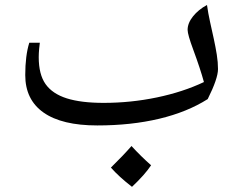

<svg xmlns="http://www.w3.org/2000/svg" viewBox="-20 -490 948 765"><path d="M367.7 9.8Q226.6 9.8 153.6 -41.5Q80.6 -92.8 80.6 -190.9Q80.6 -268.1 96.7 -319.8H138.7Q137.7 -314.5 136 -295.7Q134.3 -276.9 134.3 -262.2Q134.3 -193.4 161.6 -154.8Q189 -116.2 246.1 -98.1Q303.2 -80.1 392.6 -80.1Q501 -80.1 605 -101.8Q709 -123.5 792.5 -163.1Q778.3 -215.3 750 -292Q727.5 -352.5 727.5 -371.1Q727.5 -397.9 749 -424.8Q770.5 -451.7 804.7 -470.2Q809.6 -436 817.1 -402.1Q824.7 -368.2 831.8 -335.4Q838.9 -302.7 843.8 -272.2Q848.6 -241.7 848.6 -214.8Q848.6 -177.2 807.6 -95.2Q726.1 -43.5 614.3 -16.8Q502.4 9.8 367.7 9.8ZM582 168.5Q557.1 206.1 505.9 254.4Q453.6 213.9 421.9 177.7Q471.7 128.9 503.9 91.8Q542.5 133.8 582 168.5Z"/></svg>

Font: Sahl Naskh
Style: Regular
Weight: 400
Designer: Pascal Zoghbi
Version: Version 1.001